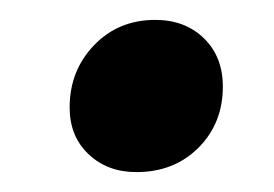

<svg xmlns="http://www.w3.org/2000/svg" viewBox="-20 -386 275 193"><path d="M50 -278Q50 -315 74.5 -340.5Q99 -366 136 -366Q166 -366 185 -347.5Q204 -329 204 -299Q204 -262 179.5 -237.5Q155 -213 117 -213Q88 -213 69 -231Q50 -249 50 -278Z"/></svg>

Font: Wix Madefor Text SemiBold
Style: Italic
Weight: 600
Italic angle: -12°
Designer: Dalton Maag Ltd
Foundry: Dalton Maag Ltd
Version: Version 3.100